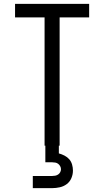

<svg xmlns="http://www.w3.org/2000/svg" viewBox="-20 -755 540 995"><path d="M211 0V-665H58V-735H442V-665H289V0ZM150 220V157H250Q258 157 266 155.5Q274 154 281 149.5Q288 145 292 137.5Q296 130 296 122Q296 114 292 106.5Q288 99 281.5 94Q275 89 266.5 87.5Q258 86 250 86H215V0H285V40Q300 44 314.5 51.5Q329 59 339 70.5Q349 82 353.5 97.5Q358 113 358 129Q358 149 350 168Q342 187 326 199Q310 211 290 215.5Q270 220 250 220Z"/></svg>

Font: Moesevka
Style: Regular
Weight: 400
Monospace: yes
Designer: Belleve Invis
Foundry: Belleve Invis
Version: Version 32.5.0; ttfautohint (v1.8.4)